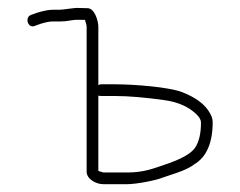

<svg xmlns="http://www.w3.org/2000/svg" viewBox="-20 -490 614 492"><path d="M232 -52V-245C234.7 -244.3 237 -244 239 -244H274C309.3 -244 352.7 -240.3 404 -233C437.2 -228 463.5 -216.2 483 -197.5C491 -189.8 495 -182.7 495 -176C495 -147.7 489.9 -126.1 479.7 -111.2C469.4 -96.2 444 -82 403.5 -68.5C372.5 -58.2 349.7 -48 305 -48H245ZM204.5 -469C196.2 -469 188.4 -469.2 181.3 -469.6C168.8 -470.3 143.8 -465 132 -465H115C104.7 -465 91.1 -462.3 74 -457L60 -452C41.7 -445.9 52 -415 70 -424L84 -429C97 -433 107.3 -435 115 -435H134.2C142.4 -435 151.1 -435.8 160.2 -437.5C176.2 -440.4 182.9 -439 198 -439C198 -434.7 202 -428.6 202 -421V-50C202 -31.6 225.3 -18 245 -18H305C330.6 -18 380.9 -28.1 397 -35L413.5 -40.5C433.6 -47.2 460.2 -55.3 478 -69C509.3 -87.8 525 -123.8 525 -177C525 -184.3 522.7 -192 518 -200C505.9 -222.2 482 -240.2 446.5 -254C413.6 -266.7 325 -274 274 -274H239C237 -274 234.7 -273.3 232 -272V-421C232 -438.1 221.7 -469 204.5 -469Z"/></svg>

Font: MewTooHand
Style: Regular
Weight: 400
Designer: Mew Too, Robert Jablonski
Version: Version 0.77